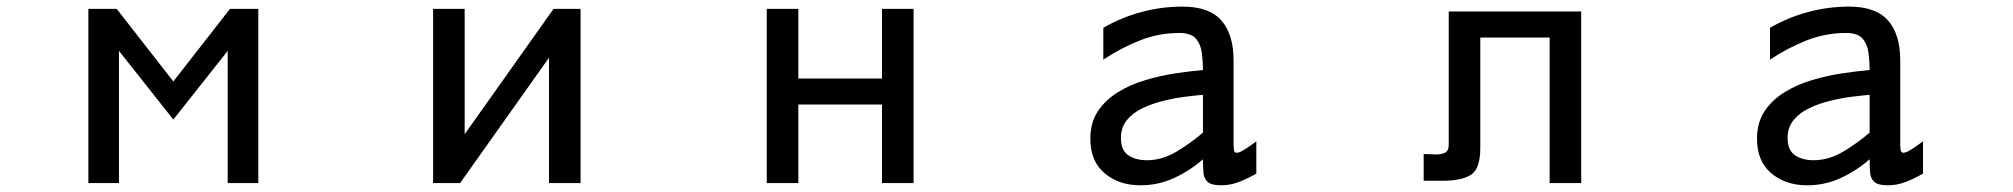

<svg xmlns="http://www.w3.org/2000/svg" viewBox="-20 -553 6040 576"><path d="M245.1 -3.9V-526.4H330.1L500 -308.6L669.9 -526.4H754.9V-3.9H663.1V-400.4L500 -194.3L336.9 -400.4V-3.9Z M1279.3 -3.9V-526.4H1374V-150.4L1640.6 -526.4H1721.7V-3.9H1627V-379.9L1360.4 -3.9Z M2280.3 -3.9V-526.4H2375V-317.4H2626V-526.4H2720.7V-3.9H2626V-239.3H2375V-3.9Z M3401.4 2.9Q3336.9 2.9 3293.9 -33.2Q3251 -69.3 3251 -136.7Q3251 -185.5 3273.9 -219.7Q3296.9 -253.9 3334.5 -276.9Q3372.1 -299.8 3417 -313Q3461.9 -326.2 3506.8 -333Q3551.8 -339.8 3588.9 -342.8Q3588.9 -369.1 3585.4 -395Q3582 -420.9 3567.4 -437.5Q3552.7 -454.1 3517.6 -454.1Q3456.1 -454.1 3398.4 -431.2Q3340.8 -408.2 3290 -374V-469.7Q3344.7 -501 3404.8 -517.1Q3464.8 -533.2 3527.3 -533.2Q3607.4 -533.2 3644 -491.7Q3680.7 -450.2 3680.7 -372.1V-118.2Q3680.7 -115.2 3681.6 -105Q3682.6 -94.7 3689.5 -94.7Q3697.3 -94.7 3709 -101.6Q3720.7 -108.4 3731.9 -116.7Q3743.2 -125 3749 -128.9V-32.2Q3725.6 -18.6 3698.7 -7.8Q3671.9 2.9 3643.6 2.9Q3614.3 2.9 3603 -7.3Q3591.8 -17.6 3590.3 -35.2Q3588.9 -52.7 3588.9 -75.2Q3549.8 -41 3502.4 -19Q3455.1 2.9 3401.4 2.9ZM3420.9 -72.3Q3466.8 -72.3 3511.2 -99.1Q3555.7 -126 3588.9 -155.3V-268.6Q3566.4 -266.6 3535.2 -262.7Q3503.9 -258.8 3470.2 -250.5Q3436.5 -242.2 3407.7 -228.5Q3378.9 -214.8 3360.8 -192.9Q3342.8 -170.9 3342.8 -139.6Q3342.8 -102.5 3364.7 -87.4Q3386.7 -72.3 3420.9 -72.3Z M4628.9 -3.9V-440.4H4420.9V-109.4Q4420.9 -46.9 4393.1 -28.8Q4365.2 -10.7 4307.6 -10.7H4251V-90.8Q4265.6 -90.8 4283.2 -89.8Q4300.8 -88.9 4313.5 -94.2Q4326.2 -99.6 4326.2 -118.2V-518.6H4723.6V-3.9Z M5401.4 2.9Q5336.9 2.9 5293.9 -33.2Q5251 -69.3 5251 -136.7Q5251 -185.5 5273.9 -219.7Q5296.9 -253.9 5334.5 -276.9Q5372.1 -299.8 5417 -313Q5461.9 -326.2 5506.8 -333Q5551.8 -339.8 5588.9 -342.8Q5588.9 -369.1 5585.4 -395Q5582 -420.9 5567.4 -437.5Q5552.7 -454.1 5517.6 -454.1Q5456.1 -454.1 5398.4 -431.2Q5340.8 -408.2 5290 -374V-469.7Q5344.7 -501 5404.8 -517.1Q5464.8 -533.2 5527.3 -533.2Q5607.4 -533.2 5644 -491.7Q5680.7 -450.2 5680.7 -372.1V-118.2Q5680.7 -115.2 5681.6 -105Q5682.6 -94.7 5689.5 -94.7Q5697.3 -94.7 5709 -101.6Q5720.7 -108.4 5731.9 -116.7Q5743.2 -125 5749 -128.9V-32.2Q5725.6 -18.6 5698.7 -7.8Q5671.9 2.9 5643.6 2.9Q5614.3 2.9 5603 -7.3Q5591.8 -17.6 5590.3 -35.2Q5588.9 -52.7 5588.9 -75.2Q5549.8 -41 5502.4 -19Q5455.1 2.9 5401.4 2.9ZM5420.9 -72.3Q5466.8 -72.3 5511.2 -99.1Q5555.7 -126 5588.9 -155.3V-268.6Q5566.4 -266.6 5535.2 -262.7Q5503.9 -258.8 5470.2 -250.5Q5436.5 -242.2 5407.7 -228.5Q5378.9 -214.8 5360.8 -192.9Q5342.8 -170.9 5342.8 -139.6Q5342.8 -102.5 5364.7 -87.4Q5386.7 -72.3 5420.9 -72.3Z"/></svg>

Font: Kosugi
Style: Regular
Weight: 400
Version: Version 4.002